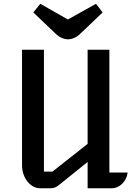

<svg xmlns="http://www.w3.org/2000/svg" viewBox="-20 -1006 722 1026"><path d="M97.7 -740.2H214.8V-88.9H260.3L448.2 -237.3V-740.2H564.5V-84H662.1Q660.2 -66.4 652.6 -51.3Q645 -36.1 633.5 -24.7Q622.1 -13.2 607.4 -6.6Q592.8 0 576.7 0H448.2V-140.6L293.5 -16.1Q274.9 0 250.5 0H194.3Q174.8 0 157.2 -9.8Q139.6 -19.5 126.5 -36.1Q113.3 -52.7 105.5 -75.2Q97.7 -97.7 97.7 -123ZM342.8 -795.9Q327.6 -795.9 310.1 -803.5Q292.5 -811 274.9 -828.1L158.2 -939.5L195.3 -985.8L342.8 -901.9Q379.4 -921.9 417.5 -943.6Q455.6 -965.3 493.2 -985.8L528.3 -939.5L411.6 -828.1Q394 -811 377 -803.5Q359.9 -795.9 342.8 -795.9Z"/></svg>

Font: Atomic Age
Style: Regular
Weight: 400
Designer: James Grieshaber
Foundry: James Grieshaber
Version: Version 1.008; ttfautohint (v1.4.1) -l 6 -r 46 -G 0 -x 0 -H 